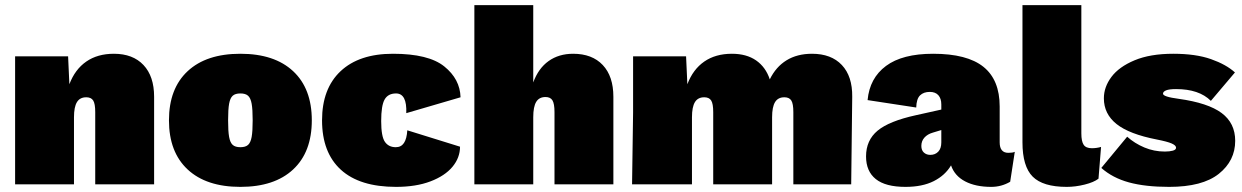

<svg xmlns="http://www.w3.org/2000/svg" viewBox="-20 -720 4853 750"><path d="M582 -342V0H352V-282Q352 -315 344 -327.5Q336 -340 317 -340Q292 -340 280.5 -321Q269 -302 269 -262V0H39V-500H246L251 -391Q273 -449 317 -479.5Q361 -510 425 -510Q499 -510 540.5 -466Q582 -422 582 -342Z M1198 -250Q1198 -126 1125 -58Q1052 10 919 10Q786 10 713 -58Q640 -126 640 -250Q640 -374 713 -442Q786 -510 919 -510Q1052 -510 1125 -442Q1198 -374 1198 -250ZM871 -250Q871 -207 875 -185Q879 -163 889 -154Q899 -145 919 -145Q939 -145 949 -154Q959 -163 963 -185Q967 -207 967 -250Q967 -293 963 -315Q959 -337 949 -346Q939 -355 919 -355Q899 -355 889 -346Q879 -337 875 -315Q871 -293 871 -250Z M1779 -340 1567 -278Q1570 -355 1527 -355Q1496 -355 1482.5 -331.5Q1469 -308 1469 -247Q1469 -187 1483.5 -166Q1498 -145 1526 -145Q1547 -145 1558 -161.5Q1569 -178 1571 -211L1777 -147Q1777 -104 1747.5 -68.5Q1718 -33 1661.5 -11.5Q1605 10 1527 10Q1385 10 1311.5 -57Q1238 -124 1238 -250Q1238 -374 1310.5 -442Q1383 -510 1515 -510Q1654 -510 1715.5 -460.5Q1777 -411 1779 -340Z M2376 -342V0H2146V-282Q2146 -315 2138 -328Q2130 -341 2111 -341Q2086 -341 2074.5 -322Q2063 -303 2063 -262V0H1833V-700H2063V-398Q2083 -453 2123 -481.5Q2163 -510 2219 -510Q2293 -510 2334.5 -466Q2376 -422 2376 -342Z M3309 -342 3305 0H3079V-282Q3079 -315 3071 -327.5Q3063 -340 3044 -340Q3019 -340 3007.5 -321Q2996 -302 2996 -262V0H2766V-282Q2766 -315 2758 -327.5Q2750 -340 2731 -340Q2706 -340 2694.5 -321Q2683 -302 2683 -262V0H2449L2453 -281V-500H2660L2665 -391Q2687 -449 2731 -479.5Q2775 -510 2839 -510Q2896 -510 2933.5 -484Q2971 -458 2987 -410Q3011 -459 3052.5 -484.5Q3094 -510 3152 -510Q3227 -510 3268.5 -466Q3310 -422 3309 -342Z M3944 -127 3926 -10Q3892 10 3852 10Q3791 10 3750 -11.5Q3709 -33 3695 -74Q3672 -35 3627.5 -12.5Q3583 10 3517 10Q3439 10 3401 -20.5Q3363 -51 3363 -109Q3363 -172 3408 -209.5Q3453 -247 3558 -270L3657 -292V-312Q3657 -335 3645.5 -348Q3634 -361 3612 -361Q3588 -361 3574 -347.5Q3560 -334 3559 -300L3369 -329Q3377 -415 3441 -462.5Q3505 -510 3625 -510Q3758 -510 3821.5 -459Q3885 -408 3885 -304V-164Q3885 -123 3919 -123Q3936 -123 3944 -127ZM3657 -164V-212L3624 -202Q3603 -196 3591 -182.5Q3579 -169 3579 -150Q3579 -133 3589 -124Q3599 -115 3614 -115Q3633 -115 3645 -127.5Q3657 -140 3657 -164Z M4204 -199Q4204 -168 4213 -154.5Q4222 -141 4245 -141Q4263 -141 4281 -146L4271 -22Q4253 -8 4217 1Q4181 10 4147 10Q4054 10 4014 -30Q3974 -70 3974 -164V-700H4204Z M4282 -64 4383 -186Q4412 -160 4450 -144Q4488 -128 4530 -128Q4549 -128 4561.5 -131.5Q4574 -135 4574 -143Q4574 -152 4557 -159.5Q4540 -167 4499 -175Q4391 -196 4341.5 -235.5Q4292 -275 4292 -336Q4292 -380 4321.5 -419.5Q4351 -459 4412 -484.5Q4473 -510 4563 -510Q4651 -510 4710.5 -489Q4770 -468 4804 -437L4710 -326Q4664 -372 4574 -372Q4547 -372 4535 -367Q4523 -362 4523 -354Q4523 -342 4584 -334Q4699 -318 4752 -278.5Q4805 -239 4805 -170Q4805 -92 4741 -41Q4677 10 4547 10Q4454 10 4390 -7.5Q4326 -25 4282 -64Z"/></svg>

Font: Work Sans Black
Style: Regular
Weight: 900
Designer: Wei Huang
Foundry: Wei Huang
Version: Version 1.500